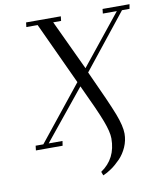

<svg xmlns="http://www.w3.org/2000/svg" viewBox="-96 -779 891 1055"><g transform="rotate(-10 349.5 -251.5)"><path d="M53.2 0 56.2 -25.9H99.1L342.8 -330.1L182.1 -676.8H119.1L122.1 -702.1H315.9L313 -676.8H269L399.9 -397.9L624 -676.8H545.9L548.8 -702.1H699.2L694.8 -676.8H652.8L410.2 -372.1Q496.1 -186.5 522.5 -117.7Q548.8 -48.8 548.8 -6.8Q548.8 31.7 533 67.6Q517.1 103.5 492.2 129.2Q467.3 154.8 442.1 172.4Q417 189.9 394 199.2L386.2 178.2Q473.1 119.6 473.1 6.8Q473.1 -29.3 449.2 -92.5Q425.3 -155.8 355 -304.2L128.9 -25.9H206.1L202.1 0Z"/></g></svg>

Font: Dehuti
Style: Italic
Weight: 400
Version: Version 1.2